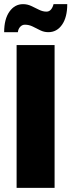

<svg xmlns="http://www.w3.org/2000/svg" viewBox="-40 -905 344 925"><path d="M-20 -750Q-20 -813 5.5 -849Q31 -885 71 -885Q92 -885 111 -876Q130 -867 148 -858Q166 -849 184 -849Q197 -849 205.5 -859Q214 -869 218 -885H284Q284 -822 259 -786Q234 -750 193 -750Q172 -750 154 -759Q136 -768 118 -777Q100 -786 80 -786Q67 -786 57.5 -776Q48 -766 46 -750ZM40 0V-688H223V0Z"/></svg>

Font: Archivo ExtraCondensed Black
Style: Regular
Weight: 900
Width: 2
Designer: Hector Gatti
Foundry: Omnibus-Type
Version: Version 2.001; ttfautohint (v1.8.3)